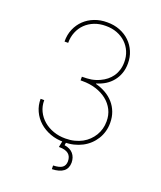

<svg xmlns="http://www.w3.org/2000/svg" viewBox="-164 -840 943 1126"><g transform="rotate(20 307.0 -277.0)"><path d="M93.4 0ZM309.7 9.9Q263.1 10.7 223.4 -4.1Q183.6 -18.8 154.7 -44.7Q125.7 -70.7 109.6 -106Q93.4 -141.3 93.8 -181.8H116.5Q116.1 -144.5 131.2 -113.5Q146.3 -82.4 172.8 -59.8Q199.2 -37.3 234.4 -24.9Q269.5 -12.4 309.7 -12.8Q339.8 -12.8 365.8 -19.4Q391.7 -25.9 413 -37.6Q434.3 -49.4 450.6 -65.3Q467 -81.3 478.7 -100.5Q502.8 -140.6 502.8 -188.9Q503.2 -228.7 486.9 -261Q470.5 -293.3 441.6 -316.2Q412.6 -339.1 373.2 -351.6Q333.8 -364 288.4 -363.6H277V-386.4Q293.7 -386.4 308.2 -387.4Q322.8 -388.5 335.2 -390.3Q347.7 -392.4 360.6 -396.5Q373.6 -400.6 386.7 -406.6Q407.7 -416.2 425.1 -430Q442.5 -443.9 455.1 -462Q467.7 -480.1 474.6 -502.5Q481.5 -524.9 481.5 -551.1Q481.9 -586.6 469.1 -616.7Q456.3 -646.7 433.2 -668.5Q410.2 -690.3 378.2 -702.6Q346.2 -714.8 308.2 -714.5Q269.5 -714.8 237.2 -702.1Q204.9 -689.3 181.8 -666.7Q158.7 -644.2 146 -612.9Q133.2 -581.7 133.5 -545.5H110.8Q110.1 -588.1 125.2 -623.4Q140.3 -658.7 166.9 -684.1Q193.5 -709.5 229.9 -723.5Q266.3 -737.6 308.2 -737.2Q351.2 -737.6 387.4 -723.4Q423.7 -709.2 449.8 -683.9Q475.9 -658.7 490.2 -624.6Q504.6 -590.6 504.3 -551.1Q504.3 -517.8 494.3 -489.7Q484.4 -461.6 466.4 -439.5Q448.5 -417.3 423.7 -401.8Q398.8 -386.4 369.3 -377.8V-375Q403.4 -366.1 432.2 -349.6Q460.9 -333.1 481.7 -309.5Q502.5 -285.9 514 -255.5Q525.6 -225.1 525.6 -188.9Q525.9 -160.5 518.6 -134.8Q511.4 -109 497.7 -86.8Q484 -64.6 464.7 -46.5Q445.3 -28.4 421.2 -15.8Q397 -3.2 368.8 3.6Q340.6 10.3 309.7 9.9ZM296.9 183.2 296.2 160.5Q335.9 159.1 352.8 146.5Q369.7 133.9 370 108Q369.7 46.9 295.1 46.9H291.2L301.1 -2.8H323.9L318.9 25.6Q355.5 31.2 373.9 52.9Q392.4 74.6 392.8 108Q392 180 296.9 183.2Z"/></g></svg>

Font: Linik Sans Thin
Style: Regular
Weight: 100
Designer: Fonts by Rasmus Andersson / Changes by Cristiano Sobral with parts from Marc Monis
Foundry: rsms
Version: Version 3.020; ttfautohint (v1.6)